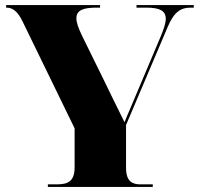

<svg xmlns="http://www.w3.org/2000/svg" viewBox="-20 -734 783 754"><path d="M168 0H580V-10H532C501 -10 475 -20 475 -75V-243L638 -627C664 -689 691 -704 729 -704H741V-714H516V-704H555C607 -704 631 -692 631 -660C631 -644 624 -622 612 -593L492 -309C483 -289 476 -271 469 -254C426 -340 420 -354 392 -411L303 -592C288 -623 280 -645 280 -662C280 -693 305 -704 359 -704H373V-714H4V-704H6C29 -704 49 -690 68 -651L273 -230V-77C273 -21 246 -10 203 -10H168Z"/></svg>

Font: Noto Serif Display Black
Style: Regular
Weight: 900
Designer: Monotype Design Team
Foundry: Monotype Imaging Inc.
Version: Version 2.009